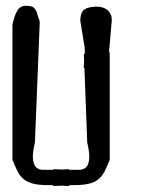

<svg xmlns="http://www.w3.org/2000/svg" viewBox="-20 -646 559 663"><path d="M164.6 -59.6 165 -62 190.9 -60.5 217.3 -62V-59.6H223.1Q237.8 -59.6 252.4 -59.6Q267.1 -59.6 276.1 -67.1Q285.2 -74.7 287.8 -94.7Q290.5 -114.7 281.2 -154.3L271.5 -412.1H268.6Q269 -416 269.5 -419.4Q270 -424.8 270.5 -431.2L269.5 -459.5H272.5Q272.9 -468.8 272.9 -479L257.3 -574.2Q257.3 -594.2 264.2 -605.7Q271 -617.2 292.5 -621.1Q331.1 -627.4 350.3 -611.8Q369.6 -596.2 365.2 -566.4L356.4 -465.3L358.9 -465.8V-94.7Q349.6 -70.8 340.8 -53.7Q332 -36.6 319.1 -26.4Q306.2 -16.1 286.6 -11.5Q267.1 -6.8 236.8 -6.8Q229 -6.8 217.8 -6.3V-3.4Q203.6 -3.9 190.9 -4.9Q178.2 -3.9 164.1 -3.4V-6.3Q152.8 -6.8 145 -6.8Q115.2 -6.8 95.7 -11.5Q76.2 -16.1 63 -26.4Q49.8 -36.6 41 -53.7Q32.2 -70.8 22.9 -94.7V-559.6Q28.3 -588.4 38.6 -607.2Q48.8 -626 68.4 -626Q81.1 -626 90.3 -623.3Q99.6 -620.6 107.4 -603Q107.4 -599.1 112.3 -586.7Q117.2 -574.2 117.2 -569.3L100.6 -154.3Q91.3 -114.7 94 -94.7Q96.7 -74.7 106 -67.1Q115.2 -59.6 129.6 -59.6Q144 -59.6 158.7 -59.6Z"/></svg>

Font: AKL 022
Style: Regular
Weight: 400
Designer: AKL
Foundry: AKL
Version: Version 2.053;August 19, 2024;FontCreator 13.0.0.2675 64-bit